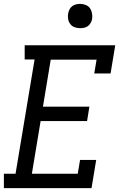

<svg xmlns="http://www.w3.org/2000/svg" viewBox="-22 -968 642 988"><path d="M-2 0V-74H58L156 -662H105V-735H571L547 -590H463L475 -661H239L199 -419H438L426 -345H187L142 -74H378L390 -145H473L449 0ZM390 -823Q375 -823 361.5 -828Q348 -833 339.5 -844.5Q331 -856 328.5 -870.5Q326 -885 329 -900Q331 -910 336 -920Q341 -930 350 -936.5Q359 -943 369.5 -945.5Q380 -948 390 -948Q405 -948 419 -942.5Q433 -937 441 -925.5Q449 -914 451.5 -899.5Q454 -885 452 -870Q450 -860 444.5 -850Q439 -840 430 -833.5Q421 -827 410.5 -825Q400 -823 390 -823Z"/></svg>

Font: Iosevka Curly Slab ExObl
Style: Regular
Weight: 400
Width: 7
Italic angle: -9°
Monospace: yes
Designer: Belleve Invis
Foundry: Belleve Invis
Version: Version 11.1.0; ttfautohint (v1.8.3)